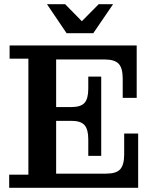

<svg xmlns="http://www.w3.org/2000/svg" viewBox="-20 -900 745 920"><path d="M24 0V-63H116V-619H26V-682H249V0ZM249 0V-68H642V0ZM403 -233Q403 -280 385 -300.5Q367 -321 322 -321H465V-153H403ZM249 -321V-387H465V-321ZM489 -68Q537 -68 556 -89Q575 -110 575 -160V-260H642V-68ZM322 -387Q367 -387 385 -407Q403 -427 403 -475V-533H465V-387ZM249 -615V-682H635V-615ZM568 -523Q568 -574 548.5 -594.5Q529 -615 482 -615H635V-431H568ZM299 -741 205 -880H292L399 -771H345L453 -880H522L427 -741Z"/></svg>

Font: Montagu Slab 120pt Medium
Style: Regular
Weight: 500
Designer: Florian Karsten
Foundry: Florian Karsten
Version: Version 1.000